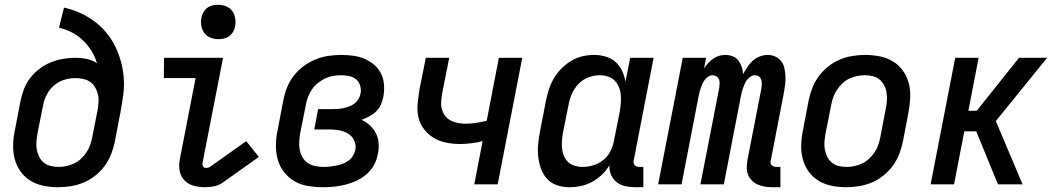

<svg xmlns="http://www.w3.org/2000/svg" viewBox="-20 -772 4440 804"><path d="M224 12Q192 12 162.5 6Q133 0 108 -15Q83 -30 66 -54Q49 -78 41.5 -106.5Q34 -135 35 -166.5Q36 -198 43 -230L66 -350Q71 -375 80.5 -399.5Q90 -424 107 -446Q124 -468 146 -484.5Q168 -501 193 -511Q218 -521 244 -525.5Q270 -530 295 -530Q320 -530 344 -525Q368 -520 386 -507Q378 -535 363 -559Q348 -583 328 -602.5Q308 -622 282.5 -635.5Q257 -649 227 -656L248 -740Q282 -733 314 -718.5Q346 -704 373.5 -684Q401 -664 423 -638Q445 -612 460.5 -581.5Q476 -551 485.5 -517.5Q495 -484 498 -448Q501 -412 496 -374.5Q491 -337 484 -300L461 -180Q456 -154 446 -128Q436 -102 419.5 -79Q403 -56 380 -37.5Q357 -19 331 -8Q305 3 277.5 7.5Q250 12 224 12ZM226 -73Q242 -73 258 -76.5Q274 -80 290 -87.5Q306 -95 319 -107Q332 -119 342 -134Q352 -149 357.5 -164.5Q363 -180 366 -196L388 -308Q391 -325 392.5 -342Q394 -359 390.5 -375Q387 -391 379 -405Q371 -419 359 -428Q347 -437 330.5 -441Q314 -445 297 -445Q274 -445 251 -438.5Q228 -432 208.5 -416Q189 -400 177 -378Q165 -356 161 -334L137 -214Q134 -196 132.5 -179Q131 -162 134 -146Q137 -130 144 -115.5Q151 -101 163.5 -91Q176 -81 192 -77Q208 -73 226 -73Z M840 12Q815 12 792 6Q769 0 753 -16Q737 -32 732.5 -56Q728 -80 733 -105L799 -445H666L667 -530H914L828 -89Q827 -82 830 -75.5Q833 -69 841 -69Q845 -69 850 -69.5Q855 -70 859 -73L1011 -181L1064 -115L912 -7Q896 4 877 8Q858 12 840 12ZM894 -608Q877 -608 861 -614.5Q845 -621 835.5 -634Q826 -647 823 -664.5Q820 -682 824 -700Q826 -711 832.5 -722Q839 -733 849 -740Q859 -747 870.5 -749.5Q882 -752 894 -752Q911 -752 927 -745.5Q943 -739 952.5 -726Q962 -713 965 -695.5Q968 -678 964 -660Q962 -649 955.5 -638Q949 -627 939 -620Q929 -613 917.5 -610.5Q906 -608 894 -608Z M1334 12Q1302 12 1270.5 7Q1239 2 1213.5 -13Q1188 -28 1169.5 -51.5Q1151 -75 1143 -104Q1135 -133 1135.5 -165Q1136 -197 1143 -230L1166 -350Q1171 -377 1181 -403Q1191 -429 1208.5 -452.5Q1226 -476 1250 -494Q1274 -512 1301 -523Q1328 -534 1355 -538Q1382 -542 1409 -542Q1434 -542 1459.5 -538.5Q1485 -535 1507 -525.5Q1529 -516 1547 -500.5Q1565 -485 1575.5 -464Q1586 -443 1588 -417.5Q1590 -392 1585 -366Q1582 -350 1575 -334Q1568 -318 1555 -305.5Q1542 -293 1526 -284.5Q1510 -276 1494 -270Q1514 -261 1529.5 -246.5Q1545 -232 1554.5 -213Q1564 -194 1565.5 -171.5Q1567 -149 1562 -126Q1558 -103 1546 -81Q1534 -59 1515 -42.5Q1496 -26 1473.5 -15.5Q1451 -5 1427.5 1Q1404 7 1380.5 9.5Q1357 12 1334 12ZM1336 -73Q1349 -73 1362 -74.5Q1375 -76 1388 -78.5Q1401 -81 1414.5 -86Q1428 -91 1439 -99Q1450 -107 1457.5 -119Q1465 -131 1468 -144Q1472 -165 1463 -184Q1454 -203 1437 -213Q1420 -223 1399.5 -226.5Q1379 -230 1357 -230H1296L1312 -315H1373Q1385 -315 1396.5 -316Q1408 -317 1419.5 -319.5Q1431 -322 1443 -326.5Q1455 -331 1465 -339Q1475 -347 1481.5 -358Q1488 -369 1490 -381Q1493 -398 1488 -414Q1483 -430 1471 -440Q1459 -450 1442.5 -453.5Q1426 -457 1409 -457Q1392 -457 1374.5 -454Q1357 -451 1341.5 -443.5Q1326 -436 1311.5 -424.5Q1297 -413 1286.5 -398Q1276 -383 1270 -366.5Q1264 -350 1261 -334L1237 -214Q1234 -196 1233 -178Q1232 -160 1235.5 -143Q1239 -126 1247.5 -112Q1256 -98 1269.5 -89Q1283 -80 1300.5 -76.5Q1318 -73 1336 -73Z M1966 0 2001 -181Q1977 -175 1953 -172Q1929 -169 1906 -169Q1876 -169 1847 -175Q1818 -181 1795 -195.5Q1772 -210 1755 -232Q1738 -254 1732 -281.5Q1726 -309 1729 -339Q1732 -369 1737 -399L1763 -530H1861L1832 -383Q1829 -366 1827.5 -348.5Q1826 -331 1830 -315.5Q1834 -300 1843.5 -287.5Q1853 -275 1867 -267.5Q1881 -260 1897.5 -257Q1914 -254 1931 -254Q1952 -254 1974 -257.5Q1996 -261 2018 -266L2069 -530H2167L2064 0Z M2365 12Q2337 12 2312 3.5Q2287 -5 2270 -24Q2253 -43 2244.5 -68Q2236 -93 2233.5 -119.5Q2231 -146 2234 -174Q2237 -202 2243 -230L2266 -350Q2271 -374 2278.5 -397.5Q2286 -421 2299 -443.5Q2312 -466 2331 -485Q2350 -504 2372.5 -517.5Q2395 -531 2419.5 -536.5Q2444 -542 2468 -542Q2493 -542 2516.5 -535Q2540 -528 2557.5 -512.5Q2575 -497 2585 -475.5Q2595 -454 2599 -430L2619 -530H2717L2634 -102Q2632 -96 2633 -90.5Q2634 -85 2637.5 -81Q2641 -77 2646 -75Q2651 -73 2657 -73H2674V12H2640Q2619 12 2598.5 7.5Q2578 3 2562.5 -9Q2547 -21 2539 -39.5Q2531 -58 2532 -80Q2519 -58 2500 -40Q2481 -22 2458.5 -10Q2436 2 2412 7Q2388 12 2365 12ZM2420 -73Q2442 -73 2465 -80Q2488 -87 2507 -102.5Q2526 -118 2536.5 -139.5Q2547 -161 2551 -183L2575 -303Q2578 -321 2579.5 -339Q2581 -357 2579.5 -374.5Q2578 -392 2571.5 -407.5Q2565 -423 2554 -434.5Q2543 -446 2526 -451.5Q2509 -457 2491 -457Q2468 -457 2444 -448Q2420 -439 2402.5 -420.5Q2385 -402 2375 -379.5Q2365 -357 2361 -334L2337 -214Q2334 -197 2333 -180Q2332 -163 2334 -147Q2336 -131 2342.5 -116.5Q2349 -102 2360.5 -92Q2372 -82 2387.5 -77.5Q2403 -73 2420 -73Z M3248 12H3214Q3198 12 3182.5 9.5Q3167 7 3153.5 1Q3140 -5 3129 -15.5Q3118 -26 3112.5 -40Q3107 -54 3107 -70Q3107 -86 3110 -102L3169 -405Q3170 -414 3170 -423Q3170 -432 3167 -440Q3164 -448 3157 -452.5Q3150 -457 3141 -457Q3132 -457 3123.5 -451.5Q3115 -446 3108.5 -438Q3102 -430 3098.5 -421Q3095 -412 3091.5 -403Q3088 -394 3086 -385Q3084 -376 3082 -367L3011 0H2913L2992 -405Q2993 -414 2993.5 -423Q2994 -432 2990.5 -440Q2987 -448 2980 -452.5Q2973 -457 2964 -457Q2955 -457 2946.5 -451.5Q2938 -446 2931.5 -438Q2925 -430 2921.5 -421Q2918 -412 2914.5 -403Q2911 -394 2909 -385Q2907 -376 2905 -367L2834 0H2736L2839 -530H2937L2928 -486Q2936 -497 2946 -508Q2956 -519 2967.5 -527Q2979 -535 2992 -538.5Q3005 -542 3018 -542Q3034 -542 3049 -536Q3064 -530 3072.5 -518Q3081 -506 3086 -491.5Q3091 -477 3091 -461Q3100 -477 3109.5 -491.5Q3119 -506 3132.5 -518Q3146 -530 3162.5 -536Q3179 -542 3195 -542Q3212 -542 3227 -535Q3242 -528 3251.5 -515.5Q3261 -503 3264.5 -487Q3268 -471 3269 -454.5Q3270 -438 3268 -420.5Q3266 -403 3263 -386L3208 -102Q3206 -96 3206.5 -90.5Q3207 -85 3211 -81Q3215 -77 3220 -75Q3225 -73 3231 -73H3248Z M3524 12Q3492 12 3462.5 6Q3433 0 3408 -15Q3383 -30 3366 -54Q3349 -78 3341.5 -106.5Q3334 -135 3335 -166.5Q3336 -198 3343 -230L3366 -350Q3371 -376 3381 -402Q3391 -428 3407.5 -451Q3424 -474 3447 -492.5Q3470 -511 3495.5 -522Q3521 -533 3548.5 -537.5Q3576 -542 3602 -542Q3634 -542 3664 -536Q3694 -530 3719 -515Q3744 -500 3761 -476Q3778 -452 3785.5 -423.5Q3793 -395 3791.5 -363.5Q3790 -332 3784 -300L3761 -180Q3756 -154 3746 -128Q3736 -102 3719.5 -79Q3703 -56 3680 -37.5Q3657 -19 3631 -8Q3605 3 3577.5 7.5Q3550 12 3524 12ZM3526 -73Q3542 -73 3558 -76.5Q3574 -80 3590 -87.5Q3606 -95 3619 -107Q3632 -119 3642 -134Q3652 -149 3657.5 -164.5Q3663 -180 3666 -196L3689 -316Q3693 -334 3694 -351Q3695 -368 3692.5 -384Q3690 -400 3682.5 -414.5Q3675 -429 3663 -439Q3651 -449 3635 -453Q3619 -457 3601 -457Q3585 -457 3568.5 -453.5Q3552 -450 3536 -442.5Q3520 -435 3507.5 -423Q3495 -411 3485 -396Q3475 -381 3469.5 -365.5Q3464 -350 3461 -334L3437 -214Q3434 -196 3432.5 -179Q3431 -162 3434 -146Q3437 -130 3444 -115.5Q3451 -101 3463.5 -91Q3476 -81 3492 -77Q3508 -73 3526 -73Z M4262 0H4159L4068 -222H4018L3975 0H3877L3980 -530H4078L4035 -308H4070L4247 -530H4365L4150 -265Z"/></svg>

Font: Lode Dark Term
Style: Bold Italic
Weight: 700
Italic angle: -11°
Monospace: yes
Designer: Belleve Invis
Foundry: Belleve Invis
Version: Version 29.2.0